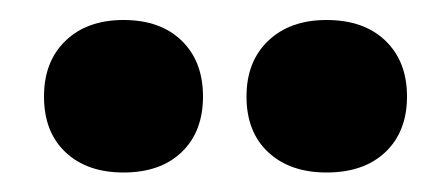

<svg xmlns="http://www.w3.org/2000/svg" viewBox="-20 -680 445 192"><path d="M103.5 -507.5Q67 -507.5 45.5 -527.8Q24 -548 24 -583.5Q24 -618.5 45.5 -639.2Q67 -660 103.5 -660Q140.5 -660 161.8 -639.2Q183 -618.5 183 -583.5Q183 -548.5 161.8 -528Q140.5 -507.5 103.5 -507.5ZM306.5 -507.5Q270 -507.5 248.2 -527.8Q226.5 -548 226.5 -583.5Q226.5 -618.5 248.2 -639.2Q270 -660 306.5 -660Q344 -660 365.5 -639.2Q387 -618.5 387 -583.5Q387 -548.5 365.5 -528Q344 -507.5 306.5 -507.5Z"/></svg>

Font: Fraunces 72pt Soft
Style: Bold
Weight: 700
Version: Version 1.000;[b76b70a41]